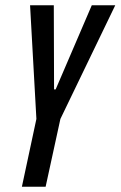

<svg xmlns="http://www.w3.org/2000/svg" viewBox="-20 -708 457 728"><path d="M63 0 118 -257 94 -688H184L185 -369H191L328 -688H417L209 -257L153 0Z"/></svg>

Font: Saira Ultra Condensed SemiBold
Style: Italic
Weight: 600
Width: 1
Italic angle: -12°
Designer: Hector Gatti with collaboration of the Omnibus-Type team
Foundry: Omnibus-Type
Version: Version 1.001; ttfautohint (v1.8)